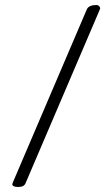

<svg xmlns="http://www.w3.org/2000/svg" viewBox="-20 -685 439 767"><path d="M82 47Q76 62 53 62Q29 62 29 50L30 49V47L327 -648Q335 -665 366 -665Q371 -665 375.5 -661Q380 -657 380 -652V-650Z"/></svg>

Font: Benne
Style: Regular
Weight: 400
Designer: John-Daniel Harrington
Version: Version 1.001